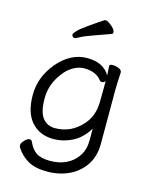

<svg xmlns="http://www.w3.org/2000/svg" viewBox="-130 -797 839 1057"><g transform="rotate(15 290.0 -269.0)"><path d="M493 -457Q489 -381 489 -358V-50Q489 23 455 73Q421 123 365.5 149Q310 175 242 175Q174 175 132.5 151.5Q91 128 64 85Q61 80 61 70.5Q61 61 76.5 44.5Q92 28 103.5 28Q115 28 119 38Q137 79 164.5 96.5Q192 114 243.5 114Q295 114 335.5 94Q376 74 400 37Q424 0 424 -51V-118Q387 -58 335 -32.5Q283 -7 230 -7Q151 -7 104 -59Q57 -111 57 -213Q57 -315 128 -400Q202 -486 295 -486Q388 -486 425 -422L422 -475Q422 -485 439.5 -485Q457 -485 475 -477.5Q493 -470 493 -458ZM425 -390Q417 -379 407.5 -379Q398 -379 393 -385Q362 -427 294 -427Q262 -427 230.5 -408.5Q199 -390 176 -358Q125 -291 125 -212Q125 -133 151.5 -100Q178 -67 222 -67Q313 -67 376 -138Q421 -188 424 -263Q425 -290 425 -324ZM390 -649Q341 -631 292.5 -614Q244 -597 224 -585.5Q204 -574 198 -574Q192 -574 187 -579Q182 -584 182 -590.5Q182 -597 201 -617Q220 -637 332 -712Q334 -713 341 -713Q348 -713 361 -704Q397 -679 397 -659Q397 -652 390 -649Z"/></g></svg>

Font: Moon Stars Kai T
Style: Regular
Weight: 400
Designer: GuiWonder
Version: Version 1.101